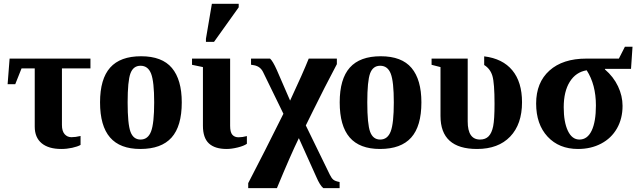

<svg xmlns="http://www.w3.org/2000/svg" viewBox="-20 -763 3307 996"><path d="M91.8 -408.2 59.1 -326.2H19.5L29.8 -459H449.2V-408.2H301.3V-114.7Q301.3 -83 315.2 -67.1Q329.1 -51.3 350.6 -51.3Q371.6 -51.3 397.9 -57.6V-11.2Q382.3 -2.4 354.5 3.7Q326.7 9.8 297.9 9.8Q231.9 9.8 196 -20Q160.2 -49.8 160.2 -106V-408.2Z M922.9 -231.9Q922.9 -108.4 869.9 -49.3Q816.9 9.8 708 9.8Q602.5 9.8 550.8 -50Q499 -109.9 499 -231.9Q499 -353.5 551.5 -412.4Q604 -471.2 711.9 -471.2Q820.8 -471.2 871.8 -410.4Q922.9 -349.6 922.9 -231.9ZM779.8 -231.9Q779.8 -339.4 763.9 -380.6Q748 -421.9 709 -421.9Q671.4 -421.9 656.7 -382.3Q642.1 -342.8 642.1 -231.9Q642.1 -119.1 657 -79.1Q671.9 -39.1 709 -39.1Q747.6 -39.1 763.7 -81.3Q779.8 -123.5 779.8 -231.9Z M1155.8 9.8Q1094.7 9.8 1063.7 -19Q1032.7 -47.9 1032.7 -110.8V-415L976.1 -426.8V-459H1173.8V-110.4Q1173.8 -77.1 1185.3 -64Q1196.8 -50.8 1217.3 -50.8Q1237.3 -50.8 1260.7 -57.1V-17.1Q1245.1 -5.9 1212.9 2Q1180.7 9.8 1155.8 9.8ZM1048.3 -545.9V-562L1079.1 -743.2H1218.3V-725.1L1090.3 -545.9Z M1267.6 187Q1309.6 106.9 1354.5 17.8Q1399.4 -71.3 1450.2 -172.9L1344.7 -389.2Q1330.6 -418 1299.3 -424.3L1282.2 -427.2V-459H1380.9Q1395 -446.8 1416 -399.9L1484.9 -241.2Q1552.2 -385.3 1581.5 -459H1727.5V-430.2Q1662.6 -307.6 1604.5 -189.5L1566.4 -112.3L1690.9 143.1Q1699.7 161.1 1709 168.9Q1718.3 176.8 1741.7 181.2V212.9H1657.2Q1639.6 198.7 1621.1 155.3L1530.3 -46.4Q1489.3 37.1 1416.5 212.9H1267.6Z M2166 -231.9Q2166 -108.4 2113 -49.3Q2060.1 9.8 1951.2 9.8Q1845.7 9.8 1793.9 -50Q1742.2 -109.9 1742.2 -231.9Q1742.2 -353.5 1794.7 -412.4Q1847.2 -471.2 1955.1 -471.2Q2064 -471.2 2115 -410.4Q2166 -349.6 2166 -231.9ZM2022.9 -231.9Q2022.9 -339.4 2007.1 -380.6Q1991.2 -421.9 1952.1 -421.9Q1914.6 -421.9 1899.9 -382.3Q1885.3 -342.8 1885.3 -231.9Q1885.3 -119.1 1900.1 -79.1Q1915 -39.1 1952.1 -39.1Q1990.7 -39.1 2006.8 -81.3Q2022.9 -123.5 2022.9 -231.9Z M2454.6 9.8Q2265.1 9.8 2265.1 -161.1V-415L2218.8 -426.8V-459H2406.2V-132.8Q2406.2 -39.1 2470.2 -39.1Q2498.5 -39.1 2514.9 -56.2Q2531.2 -73.2 2538.3 -108.2Q2545.4 -143.1 2545.4 -224.6Q2545.4 -332 2534.4 -369.1Q2523.4 -406.2 2491.7 -425.8V-470.7Q2587.4 -459 2637.7 -398.2Q2688 -337.4 2688 -232.4Q2688 -118.7 2626.5 -54.4Q2564.9 9.8 2454.6 9.8Z M3071.3 -215.8Q3071.3 -324.2 3023.4 -398.4Q2967.3 -389.2 2935.8 -338.9Q2904.3 -288.6 2904.3 -206.5Q2904.3 -129.9 2925.8 -84.5Q2947.3 -39.1 2985.8 -39.1Q3027.3 -39.1 3049.3 -85.4Q3071.3 -131.8 3071.3 -215.8ZM3118.2 -405.8V-402.8Q3162.6 -364.7 3186 -315.2Q3209.5 -265.6 3209.5 -213.9Q3209.5 -147.5 3180.4 -96.7Q3151.4 -45.9 3098.6 -18.1Q3045.9 9.8 2978.5 9.8Q2879.9 9.8 2820.6 -54.2Q2761.2 -118.2 2761.2 -226.1Q2761.2 -335 2830.3 -397Q2899.4 -459 3021.5 -459H3190.4L3221.7 -520.5H3261.2L3253.4 -405.8Z"/></svg>

Font: Tinos
Style: Bold
Weight: 700
Designer: Steve Matteson
Foundry: Monotype Imaging Inc.
Version: Version 1.23